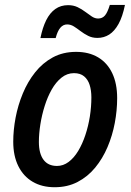

<svg xmlns="http://www.w3.org/2000/svg" viewBox="-20 -764 539 793"><path d="M205.6 9.3Q153.3 9.3 115 -13.2Q76.7 -35.6 55.7 -77.9Q34.7 -120.1 34.7 -178.7Q34.7 -226.6 44.4 -278.1Q54.2 -329.6 74.2 -377.9Q94.2 -426.3 125 -465.1Q155.8 -503.9 198 -526.9Q240.2 -549.8 294.4 -549.8Q347.2 -549.8 385.3 -527.1Q423.3 -504.4 443.6 -461.7Q463.9 -418.9 463.9 -358.9Q463.9 -308.1 454.1 -256.1Q444.3 -204.1 424.1 -156.5Q403.8 -108.9 373 -71.5Q342.3 -34.2 300.5 -12.5Q258.8 9.3 205.6 9.3ZM215.3 -78.6Q241.2 -78.6 263.4 -95.2Q285.6 -111.8 303 -140.6Q320.3 -169.4 332.5 -206.1Q344.7 -242.7 351.1 -282.7Q357.4 -322.8 357.4 -361.8Q357.4 -390.6 350.3 -413.1Q343.3 -435.5 327.4 -448.7Q311.5 -461.9 285.6 -461.9Q257.3 -461.9 234.1 -443.4Q210.9 -424.8 193.6 -394.3Q176.3 -363.8 164.6 -326.4Q152.8 -289.1 146.7 -250.2Q140.6 -211.4 140.6 -177.7Q140.6 -129.9 159.7 -104.2Q178.7 -78.6 215.3 -78.6ZM147 -606.9Q155.8 -650.4 170.9 -680.7Q186 -710.9 208.5 -726.8Q231 -742.7 261.2 -742.7Q283.2 -742.7 300.5 -734.4Q317.9 -726.1 332.3 -715.1Q346.7 -704.1 359.4 -695.8Q372.1 -687.5 385.3 -687.5Q402.8 -687.5 413.6 -700.2Q424.3 -712.9 433.6 -743.7H496.1Q486.3 -695.3 469.7 -665.3Q453.1 -635.3 431.2 -621.3Q409.2 -607.4 382.3 -607.4Q360.8 -607.4 344 -616Q327.1 -624.5 312.7 -635.5Q298.3 -646.5 285.2 -654.8Q272 -663.1 257.3 -663.1Q240.7 -663.1 229 -649.2Q217.3 -635.3 210 -606.9Z"/></svg>

Font: Open Sans SemiCondensed SemiBold
Style: Italic
Weight: 600
Width: 4
Italic angle: -12°
Designer: Monotype Design Team
Foundry: Monotype Imaging Inc.
Version: Version 3.000